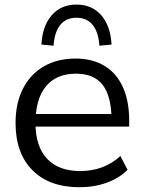

<svg xmlns="http://www.w3.org/2000/svg" viewBox="-20 -802 627 832"><path d="M47.4 -269.5Q47.4 -354.2 79.2 -417.3Q111.1 -480.3 169.9 -514.3Q228.8 -548.3 307.4 -548.3Q380 -548.3 432.6 -516.7Q485.1 -485.1 512.5 -424.5Q539.8 -363.9 539.8 -279.3V-253.4H115.1V-308.1H481.7L463.4 -281.1Q463 -384.3 425.4 -433.5Q387.8 -482.7 309 -482.7Q224.2 -482.7 179 -427.7Q133.8 -372.7 133.8 -268.9Q133.8 -168 183.7 -114.4Q233.5 -60.8 327.9 -60.8Q379 -60.8 423.1 -77.3Q467.2 -93.9 501.7 -126.1L532.6 -66.3Q498.4 -30.8 443.5 -10.7Q388.7 9.3 324.5 9.3Q194 9.3 120.7 -64.3Q47.4 -137.9 47.4 -269.5ZM311.4 -782.2Q378.2 -782.2 418.5 -736.2Q458.9 -690.2 463.4 -609L410.8 -603.9Q406.5 -663.7 381.3 -694.4Q356.1 -725.1 311.4 -725.1Q266.7 -725.1 241.5 -694.4Q216.3 -663.7 212 -603.9L159.4 -609Q163.9 -690.2 204.3 -736.2Q244.6 -782.2 311.4 -782.2Z"/></svg>

Font: Min Sans VF VF
Style: Regular
Weight: 400
Designer: Jinseong-Kim, NotoSansCJK, Nunito
Foundry: Jinseong-Kim
Version: Version 1.420;Glyphs 3.1.2 (3151)